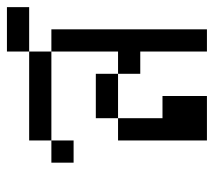

<svg xmlns="http://www.w3.org/2000/svg" viewBox="-51 -551 602 540"><g transform="rotate(-90 250.0 -281.0)"><path d="M500 -500V-562.5H375V-500H125V-437.5H62.5V-375H125V-437.5H375V-250H312.5V-187.5H375V0H437.5V-437.5H375V-500ZM125 -250Q125 -250 125 0H250Q250 0 250 -125H187.5Q187.5 -125 187.5 -250ZM187.5 -250H312.5V-312.5H187.5Z"/></g></svg>

Font: BFUnifontExMono
Style: Regular
Weight: 500
Version: Version 15.0.06